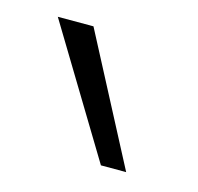

<svg xmlns="http://www.w3.org/2000/svg" viewBox="-50 -863 349 338"><g transform="rotate(15 124.0 -693.5)"><path d="M83 -810 205 -577H159L18 -810Z"/></g></svg>

Font: M PLUS 1p Light
Style: Regular
Weight: 300
Version: Version 1.061